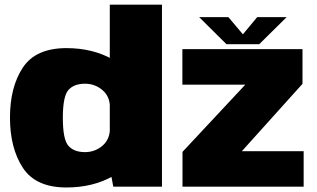

<svg xmlns="http://www.w3.org/2000/svg" viewBox="-20 -805 1368 828"><path d="M468.5 0H678.5V-785H453.5V-81ZM266.5 3.5Q381 3.5 467.8 -45.8Q554.5 -95 554.5 -161L454 -251.5Q454 -204 421.8 -176.5Q389.5 -149 346.5 -149Q299 -149 275 -176.2Q251 -203.5 251 -297Q251 -389.5 275 -416.8Q299 -444 346.5 -444Q389.5 -444 421.8 -416.5Q454 -389 454 -342.5L554.5 -432Q554.5 -498 467.8 -547.8Q381 -597.5 266.5 -597.5Q134 -597.5 78.5 -513.5Q23 -429.5 23 -298Q23 -166.5 78.5 -81.5Q134 3.5 266.5 3.5ZM767 0H1289.5V-153H1009L1009.5 -138L1284.5 -443.5V-593H766.5V-440H1051.5L1050.5 -453.5L767 -150ZM956.5 -614.5H1098L1216 -731H1089L1027.5 -657L965 -731H839Z"/></svg>

Font: Anybody UltraCondensed Thin Black
Style: Regular
Weight: 900
Version: Version 1.111